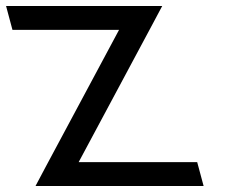

<svg xmlns="http://www.w3.org/2000/svg" viewBox="-67 -603 766 643"><path d="M14.7 -503H331.7L86.4 -45L51.9 20H94.9H134.9H574.9H614.9L593.4 -60H553.4H196.4L441.7 -518L476.3 -583H433.3H393.3H-6.7H-46.7L-25.3 -503Z"/></svg>

Font: Nordica Advanced
Style: RegularLObl
Weight: 300
Version: Version 1.07